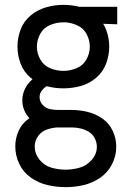

<svg xmlns="http://www.w3.org/2000/svg" viewBox="-20 -558 540 791"><path d="M250 213Q213 213 176 204.5Q139 196 107.5 174Q76 152 59.5 117.5Q43 83 43 45Q43 12 56.5 -18.5Q70 -49 97 -68L101 -71Q92 -81 85 -93Q72 -117 72 -144Q72 -178 92 -208Q102 -221 114 -232L107 -237Q78 -261 65 -295.5Q52 -330 52 -366Q52 -402 65 -436.5Q78 -471 106.5 -494.5Q135 -518 170 -528Q205 -538 241 -538Q272 -538 303 -531L305 -530H463V-458L405 -460Q412 -449 417 -436Q430 -402 430 -366Q430 -330 417 -295.5Q404 -261 375.5 -237Q347 -213 312 -203.5Q277 -194 241 -194Q206 -194 172 -203Q162 -197 154 -187Q143 -174 143 -158Q143 -139 156.5 -125Q170 -111 189 -108Q204 -105 220 -105H225H275Q308 -105 341 -97Q374 -89 402 -69.5Q430 -50 444.5 -18.5Q459 13 459 46Q459 84 441.5 118.5Q424 153 392.5 174.5Q361 196 324.5 204.5Q288 213 250 213ZM250 141Q280 141 309 132.5Q338 124 358.5 100Q379 76 379 47Q379 28 370 11Q361 -6 345 -15.5Q329 -25 311 -29Q293 -33 275 -33H225H224H220H217Q196 -32 175 -25Q152 -18 137.5 2Q123 22 123 45Q123 75 142.5 99.5Q162 124 191 132.5Q220 141 250 141ZM223 -33H222H220ZM241 -266Q269 -266 295.5 -277Q322 -288 336 -313Q350 -338 350 -366Q350 -394 336 -419Q322 -444 295 -455Q274 -464 251 -466H241Q213 -466 186.5 -455Q160 -444 146 -419Q132 -394 132 -366Q132 -338 146 -313Q160 -288 186.5 -277Q213 -266 241 -266Z"/></svg>

Font: Iosevka SS01
Style: Regular
Weight: 400
Monospace: yes
Designer: Belleve Invis
Foundry: Belleve Invis
Version: 2.3.3; ttfautohint (v1.8.3)